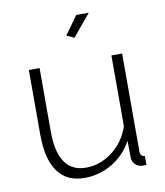

<svg xmlns="http://www.w3.org/2000/svg" viewBox="-83 -799 753 877"><g transform="rotate(-10 293.5 -360.0)"><path d="M304.2 -628.9 269 -645 330.1 -730H388.2ZM73.2 -220.2V-520H123V-227.1Q123 -35.2 253.9 -35.2Q319.8 -35.2 376.5 -78.6Q433.1 -122.1 456.1 -191.9V-520H505.9V-65.9Q505.9 -42.5 526.9 -41V0Q509.8 1.5 502 0Q485.4 -2.4 473.9 -15.1Q462.4 -27.8 461.9 -44.9L460.9 -123Q427.2 -61 367.7 -25.6Q308.1 9.8 238.8 9.8Q157.2 9.8 115.2 -48.3Q73.2 -106.4 73.2 -220.2Z"/></g></svg>

Font: Rawline Light
Style: Regular
Weight: 300
Designer: Matt McInerney, Pablo Impallari, Rodrigo Fuenzalida
Foundry: Matt McInerney, Pablo Impallari, Rodrigo Fuenzalida
Version: Version 4.020;PS 004.020;hotconv 1.0.88;makeotf.lib2.5.64775